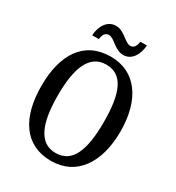

<svg xmlns="http://www.w3.org/2000/svg" viewBox="-212 -1034 1078 1173"><g transform="rotate(30 327.0 -447.0)"><path d="M386 -771C446 -771 479 -830 483 -894H437C434 -867 423 -841 395 -841C357 -841 321 -904 261 -904C199 -904 166 -845 162 -781H209C212 -808 222 -834 251 -834C289 -834 325 -771 386 -771ZM327 10C506 10 606 -137 606 -358C606 -580 506 -725 328 -725C139 -725 48 -580 48 -359C48 -137 139 10 327 10ZM327 -46C211 -46 164 -162 164 -358C164 -555 211 -669 328 -669C447 -669 489 -555 489 -358C489 -162 447 -46 327 -46Z"/></g></svg>

Font: Noto Serif Hebrew Condensed Medium
Style: Regular
Weight: 500
Width: 3
Designer: Monotype Design Team
Foundry: Monotype Imaging Inc.
Version: Version 2.004